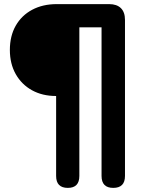

<svg xmlns="http://www.w3.org/2000/svg" viewBox="-20 -725 695 934"><path d="M310 189Q253 189 253 131V-258Q186 -258 135.5 -286Q85 -314 56.5 -364.5Q28 -415 28 -482Q28 -550 56.5 -600Q85 -650 136.5 -677.5Q188 -705 256 -705H511Q548 -705 568 -685.5Q588 -666 588 -628V131Q588 189 531 189Q474 189 474 131V-592H366V131Q366 189 310 189Z"/></svg>

Font: Chiron GoRound TC EB
Style: Regular
Weight: 700
Designer: Ryoko NISHIZUKA 西塚涼子 (kana, bopomofo & ideographs); Paul D. Hunt (Latin, Greek & Cyrillic); Sandoll Communications 산돌커뮤니
Foundry: Adobe
Version: Version 1.000;hotconv 1.1.1;makeotfexe 2.6.0